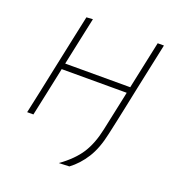

<svg xmlns="http://www.w3.org/2000/svg" viewBox="-122 -598 806 867"><g transform="rotate(20 281.0 -164.5)"><path d="M42.5 0Q54.5 -56.5 66 -109Q77 -161 89.5 -221L100 -270.5Q113 -332 124.2 -385Q135.5 -438 147.5 -494L178 -496Q166 -439.5 154.5 -386Q143 -332 130 -270.5L129 -265H441.5L442.5 -270.5Q455.5 -332 466.8 -385Q478 -438 490 -494H520Q508 -438 496.8 -385Q485.5 -332 472.5 -270.5Q460.5 -213 452 -172Q443 -131 436.5 -99L422.5 -35Q407 39 377 86.5Q347 134 305.5 165L255.5 167Q318 122 348.8 74Q379.5 26 394.5 -45L432 -221L435 -236H122.5L119.5 -221Q107 -161 95.8 -108.8Q84.5 -56.5 72.5 0Z"/></g></svg>

Font: Heraclito Thin
Style: Italic
Weight: 100
Italic angle: -12°
Designer: Kostas Bartsokas (font) & Cristiano Sobral (main changes)
Foundry: Kostas Bartsokas (font) & Cristiano Sobral (main changes)
Version: Version 1.00;July 8, 2020;FontCreator 13.0.0.2655 64-bit